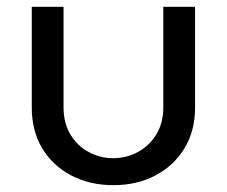

<svg xmlns="http://www.w3.org/2000/svg" viewBox="-20 -530 664 562"><path d="M312 12Q243 12 188.5 -16.5Q134 -45 103.5 -96Q73 -147 73 -215V-510H166V-216Q166 -170 186 -136.5Q206 -103 239.5 -85Q273 -67 311 -67Q350 -67 383.5 -85Q417 -103 437.5 -136.5Q458 -170 458 -216V-510H551V-215Q551 -147 520 -96Q489 -45 435 -16.5Q381 12 312 12Z"/></svg>

Font: MuseoModerno Thin
Style: Regular
Weight: 400
Version: Version 1.003